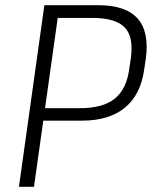

<svg xmlns="http://www.w3.org/2000/svg" viewBox="-20 -720 585 740"><path d="M151 -700H358Q465 -700 510.5 -648.5Q556 -597 542 -494L536 -454Q523 -356 462 -305.5Q401 -255 296 -255H143L150 -303H287Q377 -303 422.5 -340Q468 -377 478 -454L484 -494Q496 -578 460.5 -614.5Q425 -651 335 -651H188L205 -669L111 0H53Z"/></svg>

Font: Pathway Extreme 8pt Thin 12pt Thin
Style: Italic
Weight: 250
Italic angle: -8°
Version: Version 1.001;gftools[0.9.26]